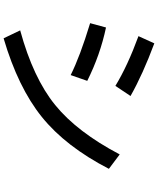

<svg xmlns="http://www.w3.org/2000/svg" viewBox="72 -866 856 1040"><g transform="rotate(90 500.0 -346.0)"><path d="M500 -625 445.3 -543Q335.9 -609.4 175.8 -668L214.8 -753.9Q382.8 -691.4 500 -625ZM894.5 -507.8Q773.4 -273.4 613.3 -144.5Q453.1 -15.6 187.5 62.5L144.5 -27.3Q402.3 -97.7 548.8 -216.8Q695.3 -335.9 816.4 -566.4ZM418 -390.6 386.7 -300.8Q285.2 -351.6 105.5 -406.2L128.9 -492.2Q277.3 -460.9 418 -390.6Z"/></g></svg>

Font: WenQuanYi Micro Hei Mono
Style: Regular
Weight: 400
Foundry: Ascender Corporation
Version: Version 0.2.0-beta